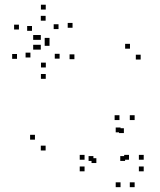

<svg xmlns="http://www.w3.org/2000/svg" viewBox="-20 -764 660 794"><path d="M58.3 -642V-662H38.3V-642ZM112.3 -636.5V-656.5H92.3V-636.5ZM168.7 -678.5V-698.5H148.7V-678.5ZM222 -643.7V-663.7H202V-643.7ZM148.8 -599.2V-619.2H128.8V-599.2ZM137.2 -599.2V-619.2H117.2V-599.2ZM137.2 -558.8V-578.8H117.2V-558.8ZM148.7 -558.8V-578.8H128.7V-558.8ZM226.5 -521.5V-541.5H206.5V-521.5ZM169.5 -485V-505H149.5V-485ZM105.8 -526.3V-546.3H85.8V-526.3ZM50.3 -520.7V-540.7H30.3V-520.7ZM169.2 -438V-458H149.2V-438ZM287.7 -519.2V-539.2H267.7V-519.2ZM184.8 -587.3V-607.3H164.8V-587.3ZM184.8 -574.5V-594.5H164.8V-574.5ZM280 -649.2V-669.2H260V-649.2ZM169.2 -724.5V-744.5H149.2V-724.5ZM124.5 -186.5V-206.5H104.5V-186.5ZM168.7 -141.7V-161.7H148.7V-141.7ZM561.7 -517.8V-537.8H541.7V-517.8ZM517.5 -562.7V-582.7H497.5V-562.7ZM536.8 -267.5V-287.5H516.8V-267.5ZM474 -267.5V-287.5H454V-267.5ZM329.7 -103.5V-123.5H309.7V-103.5ZM329.7 -55.5V-75.5H309.7V-55.5ZM574.3 -55.5V-75.5H554.3V-55.5ZM574.3 -103.5V-123.5H554.3V-103.5ZM513.5 -103.5V-123.5H493.5V-103.5ZM497.3 -98.5V-118.5H477.3V-98.5ZM366.3 -98.5V-118.5H346.3V-98.5ZM378.5 -89.8V-109.8H358.5V-89.8ZM492.3 -213.7V-233.7H472.3V-213.7ZM478.5 -216.7V-236.7H458.5V-216.7ZM478.5 10V-10H458.5V10ZM536.8 10V-10H516.8V10Z"/></svg>

Font: Monaspace Krypton Dots Var
Style: Regular
Weight: 400
Designer: Riley Cran and the Lettermatic Team
Version: Version 1.100 (Monaspace Krypton Dots)